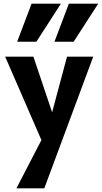

<svg xmlns="http://www.w3.org/2000/svg" viewBox="-20 -731 552 1040"><path d="M224 73 8 -424H161L278 -76ZM343 -424H485L220 289H69L241 -43ZM73 -505 151 -711H310L177 -505ZM275 -505 353 -711H512L379 -505Z"/></svg>

Font: Ysabeau Infant ExtraBold
Style: Regular
Weight: 800
Designer: Christian Thalmann (Catharsis Fonts)
Version: Version 2.001;gftools[0.9.30]; featfreeze: ss01,ss02,lnum